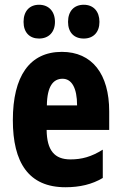

<svg xmlns="http://www.w3.org/2000/svg" viewBox="-20 -777 509 807"><path d="M79 -685C79 -640 105 -615 144 -615C185 -615 211 -642 211 -685C211 -729 185 -757 144 -757C105 -757 79 -731 79 -685ZM266 -685C266 -641 291 -615 332 -615C373 -615 398 -642 398 -685C398 -729 373 -757 332 -757C292 -757 266 -731 266 -685ZM240 -559C104 -559 34 -456 34 -272C34 -94 100 10 255 10C315 10 367 -2 412 -29V-148C364 -118 324 -107 276 -107C209 -107 177 -145 176 -231H439V-309C439 -466 367 -559 240 -559ZM243 -446C281 -446 304 -408 304 -334H177C178 -415 204 -446 243 -446Z"/></svg>

Font: Noto Sans Arabic UI XCn XBd
Style: Regular
Weight: 800
Width: 2
Designer: Monotype Design Team, Nadine Chahine and Nizar Qandah
Foundry: Monotype Imaging Inc.
Version: Version 2.010